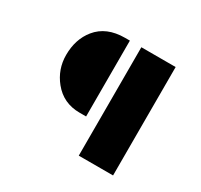

<svg xmlns="http://www.w3.org/2000/svg" viewBox="-168 -969 1336 1274"><g transform="rotate(30 500.0 -331.5)"><path d="M571.8 -747.1H834.5V83.5H571.8ZM434.1 -166Q309.1 -166 233.4 -259.8Q165 -344.2 165 -453.6Q165 -574.2 231 -655.8Q304.7 -747.1 447.8 -747.1H483.9V-166Z"/></g></svg>

Font: Plaster
Style: Regular
Weight: 400
Designer: Eben Sorkin
Foundry: Eben Sorkin
Version: Version 1.007